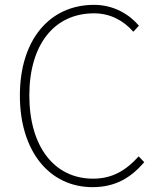

<svg xmlns="http://www.w3.org/2000/svg" viewBox="-20 -759 659 792"><path d="M362 13C456 13 520 -26 575 -90L552 -114C497 -53 440 -22 364 -22C202 -22 101 -157 101 -365C101 -573 202 -704 368 -704C436 -704 491 -673 530 -628L553 -653C516 -697 452 -739 368 -739C184 -739 62 -594 62 -365C62 -136 183 13 362 13Z"/></svg>

Font: Source Han Sans CN ExtraLight
Style: Regular
Weight: 250
Designer: Ryoko NISHIZUKA (kana & ideographs); Paul D. Hunt (Latin, Greek & Cyrillic); Wenlong ZHANG (bopomofo); Sandoll Communica
Foundry: Adobe Systems Incorporated
Version: Version 1.004;PS 1.004;hotconv 16.6.51;makeotf.lib2.5.65220